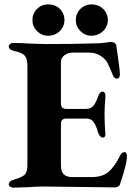

<svg xmlns="http://www.w3.org/2000/svg" viewBox="-20 -851 615 876"><path d="M20 0ZM20 -10Q20 -16 25.5 -22Q31 -28 42 -31Q78 -41 91.5 -53Q105 -65 105 -96V-551Q105 -584 92.5 -597.5Q80 -611 43 -619Q20 -624 20 -640Q20 -646 26 -650.5Q32 -655 42 -655Q80 -655 119 -652Q171 -650 192 -650Q315 -650 408 -653Q439 -653 461 -656.5Q483 -660 486 -660Q494 -660 502 -655.5Q510 -651 511 -641Q513 -622 519 -584Q527 -530 527 -511Q527 -502 523 -497Q519 -492 514 -492Q501 -492 495 -508Q492 -515 484.5 -533Q477 -551 471.5 -562Q466 -573 459 -580Q428 -611 387 -611H312Q290 -611 274 -599Q258 -587 258 -567V-378Q258 -354 283 -354H371Q395 -354 406.5 -368.5Q418 -383 429 -414Q435 -433 449 -433Q454 -433 458 -427Q462 -421 461 -411Q457 -361 457 -330Q457 -288 460 -249L461 -241Q461 -223 450 -223Q443 -223 436.5 -230Q430 -237 427 -248Q418 -280 406.5 -295Q395 -310 376 -310H283Q258 -310 258 -287V-97Q258 -68 271 -55.5Q284 -43 311 -43H397Q445 -43 473 -65Q501 -87 530 -145Q537 -157 549 -157Q554 -157 556.5 -151.5Q559 -146 559 -138Q559 -120 553 -95.5Q547 -71 535 -34Q530 -20 527 -9Q525 -3 518.5 0.5Q512 4 505 4Q464 4 426 3Q216 0 179 0Q146 0 110 3Q62 5 41 5Q32 5 26 0.5Q20 -4 20 -10ZM128 -759Q128 -790 149 -810.5Q170 -831 200 -831Q232 -831 253 -810.5Q274 -790 274 -759Q274 -730 252.5 -709Q231 -688 200 -688Q170 -688 149 -709Q128 -730 128 -759ZM326 -759Q326 -790 347 -810.5Q368 -831 397 -831Q429 -831 450.5 -810.5Q472 -790 472 -759Q472 -730 450 -709Q428 -688 397 -688Q368 -688 347 -709Q326 -730 326 -759Z"/></svg>

Font: EB Garamond
Style: Bold
Weight: 700
Designer: Georg Duffner and Octavio Pardo
Foundry: Georg Duffner
Version: Version 1.000; ttfautohint (v1.6)